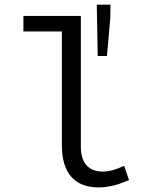

<svg xmlns="http://www.w3.org/2000/svg" viewBox="-20 -796 640 829"><path d="M401.9 -554.2 397.9 -775.9H457L456.1 -716.8L441.9 -554.2ZM405.8 13.2Q328.1 13.2 287.6 -33Q247.1 -79.1 247.1 -168.9V-660.2H81.1V-727.1H329.1V-163.1Q329.1 -108.4 354 -81.8Q378.9 -55.2 423.8 -55.2Q463.4 -55.2 516.1 -80.1L537.1 -18.1Q506.8 -6.3 493.7 -1.7Q480.5 2.9 455.6 8.1Q430.7 13.2 405.8 13.2Z"/></svg>

Font: Office Code Pro D
Style: Regular
Weight: 400
Designer: Nathan Rutzky & Paul D. Hunt
Foundry: Adobe Systems Incorporated
Version: Version 1.004;PS 001.004;hotconv 1.0.70;makeotf.lib2.5.58329